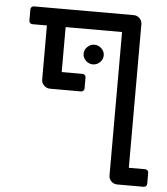

<svg xmlns="http://www.w3.org/2000/svg" viewBox="-52 -626 710 817"><g transform="rotate(5 303.0 -217.0)"><path d="M443 109V-503H202V-311H291Q297 -311 301 -307Q305 -303 305 -297V-250Q305 -244 301 -240Q297 -236 291 -236H159Q144 -236 133 -246.5Q122 -257 122 -272V-503H60Q54 -503 50 -507Q46 -511 46 -517V-565Q46 -571 50 -575Q54 -579 60 -579H486Q501 -579 511.5 -568.5Q522 -558 522 -543V70H592Q598 70 602 74Q606 78 606 84V131Q606 137 602 141Q598 145 592 145H479Q464 145 453.5 134.5Q443 124 443 109ZM288 -397Q288 -414 301 -426.5Q314 -439 331 -439Q348 -439 361 -426.5Q374 -414 374 -397Q374 -380 361 -367.5Q348 -355 331 -355Q314 -355 301 -367.5Q288 -380 288 -397Z"/></g></svg>

Font: Miriam Libre
Style: Regular
Weight: 400
Version: Version 1.000